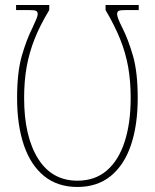

<svg xmlns="http://www.w3.org/2000/svg" viewBox="-20 -734 617 764"><path d="M288 10Q209 10 155.5 -33.5Q102 -77 75 -156.5Q48 -236 48 -344Q48 -447 67 -512.5Q86 -578 109 -623Q120 -647 125 -659Q130 -671 130 -678Q130 -687 124 -690.5Q118 -694 94 -694H44V-714H176V-694Q139 -633 117.5 -578.5Q96 -524 86 -467.5Q76 -411 76 -344Q76 -192 131 -103.5Q186 -15 288 -15Q358 -15 405 -55.5Q452 -96 476 -170Q500 -244 500 -344Q500 -411 490 -467.5Q480 -524 458 -578.5Q436 -633 400 -694V-714H532V-694H482Q458 -694 452 -690.5Q446 -687 446 -678Q446 -671 450.5 -659Q455 -647 467 -623Q490 -578 509 -512.5Q528 -447 528 -344Q528 -236 501 -156.5Q474 -77 420.5 -33.5Q367 10 288 10Z"/></svg>

Font: Noto Serif Condensed Thin
Style: Regular
Weight: 100
Width: 3
Designer: Monotype Design Team
Foundry: Monotype Imaging Inc.
Version: Version 2.013; ttfautohint (v1.8.4.7-5d5b)